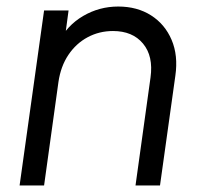

<svg xmlns="http://www.w3.org/2000/svg" viewBox="-20 -568 614 588"><path d="M40 0 115 -536H190L176 -432L159 -438Q185 -490 234.5 -519Q284 -548 342 -548Q400 -548 442.5 -521Q485 -494 505.5 -446Q526 -398 517 -336L470 0H395L441 -331Q450 -396 418 -434.5Q386 -473 326 -473Q284 -473 248.5 -454Q213 -435 189.5 -400Q166 -365 159 -317L115 0Z"/></svg>

Font: Plus Jakarta Sans
Style: Italic
Weight: 400
Italic angle: -8°
Designer: Gumpita Rahayu
Foundry: Tokotype
Version: Version 2.006